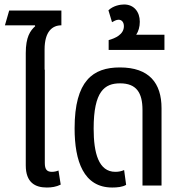

<svg xmlns="http://www.w3.org/2000/svg" viewBox="-20 -828 810 857"><path d="M189 9C210 9 231 6 251 -4L241 -67C232 -63 221 -61 212 -61C189 -61 180 -72 180 -101V-517H179V-607C179 -688 214 -715 254 -715V-781H21L2 -715H136L137 -711C115 -691 95 -663 95 -591V-90C95 -13 137 9 189 9Z M481 9C502 9 527 7 543 -3L534 -69C523 -64 510 -61 495 -61C420 -61 398 -145 398 -254C398 -421 447 -456 516 -456C589 -456 616 -414 616 -337V0H701V-345C701 -457 646 -527 515 -527C395 -527 313 -468 313 -255C313 -109 353 9 481 9Z M714 -673H588C598 -688 604 -708 604 -731C604 -775 578 -808 534 -808C517 -808 486 -803 464 -782L480 -729C487 -733 499 -740 509 -740C525 -740 533 -727 533 -711C533 -674 494 -657 465 -649V-605H714Z"/></svg>

Font: Noto Sans Thai UI Condensed
Style: Regular
Weight: 400
Width: 3
Designer: Monotype Design Team
Foundry: Monotype Imaging Inc.
Version: Version 1.901